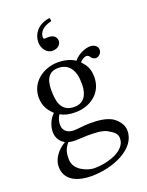

<svg xmlns="http://www.w3.org/2000/svg" viewBox="-170 -776 840 1097"><g transform="rotate(-20 250.0 -227.5)"><path d="M228 -511C263 -511 279 -536 279 -552C279 -569 269 -593 229 -593C204.8 -593 200 -586.4 200 -606C200 -629 220 -661 277 -673C277 -680 276 -689 272 -693C234 -688 205.9 -671.1 189 -650C173 -630 166 -608 166 -584C166 -548 189 -511 228 -511ZM319 -279C319 -186 272 -167 235 -167C151 -167 142 -238 142 -302C142 -372 167 -408 222 -408C285 -408 319 -362 319 -279ZM132 10C143 13 159 15 172 15C203 15 231 12 245 12C295 12 337 13 366 29C405 51 417 65 417 91C417 163 311 201 221 201C185 201 101 172 101 104C101 70 103 45 132 10ZM444 -387C463 -387 481 -405 481 -425C481 -446 462 -462 435 -462C409 -462 361 -445 335 -411C323 -419 290 -439 231 -439C142 -439 60 -379 60 -287C60 -233 84 -202 112 -175C84 -151 68 -108 68 -74C68 -38 88 -10 114 3C60 35 32 81 32 124C32 211 114 238 191 238C326 238 472 173 472 65C472 33 457 8 428 -16C389 -48 319 -49 282 -49C264 -49 239 -47 215 -44C200 -43 190 -42 185 -42C156 -42 121 -56 121 -99C121 -119 127 -140 139 -157C163 -143 191 -136 230 -136C318 -136 399 -191 399 -289C399 -336 385 -363 356 -393C363 -403 383 -417 396 -417C403 -417 410 -414 416 -405C420 -397 433 -387 444 -387Z"/></g></svg>

Font: Libertinus Math
Style: Regular
Weight: 400
Designer: Philipp H. Poll
Foundry: Khaled Hosny
Version: Version 6.2